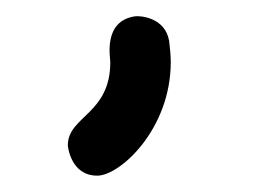

<svg xmlns="http://www.w3.org/2000/svg" viewBox="-20 -786 312 235"><path d="M99 -571C127 -571 189 -628 189 -710C189 -719 188 -727 187 -736C182 -765 151 -767 145 -766C106 -760 115 -716 115 -710C115 -646 63 -644 63 -608C63 -608 66 -571 99 -571Z"/></svg>

Font: LS
Style: RegularAlt
Weight: 500
Designer: BSozoo
Foundry: BSozoo
Version: Version 001.000